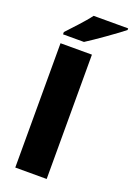

<svg xmlns="http://www.w3.org/2000/svg" viewBox="-180 -1038 762 1103"><g transform="rotate(20 201.0 -486.5)"><path d="M402 -973H191C158 -928 96 -864 62 -827V-813H190C244 -847 354 -925 402 -963ZM258 0V-760H66V0Z"/></g></svg>

Font: Noto Sans UI Black
Style: Regular
Weight: 900
Designer: Monotype Design Team
Foundry: Monotype Imaging Inc.
Version: Version 1.901